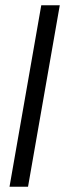

<svg xmlns="http://www.w3.org/2000/svg" viewBox="-20 -706 246 726"><path d="M16 0 136 -686H206L86 0Z"/></svg>

Font: Archivo ExtraCondensed Light
Style: Italic
Weight: 300
Width: 2
Italic angle: -10°
Designer: Hector Gatti
Foundry: Omnibus-Type
Version: Version 2.001